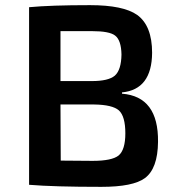

<svg xmlns="http://www.w3.org/2000/svg" viewBox="-20 -718 666 746"><path d="M93 -690Q177 -698 330 -698Q459 -698 513 -660Q571 -618 571 -513Q570 -370 454 -359V-354Q596 -343 594 -167Q593 -63 543 -26Q497 8 374 8Q190 8 93 0ZM337 -403Q401 -403 426 -424Q451 -446 452 -506Q451 -562 427 -580Q405 -597 338 -597H215V-403ZM340 -93Q415 -93 441 -114Q467 -136 467 -200Q467 -266 442 -289Q417 -311 346 -312H215L216 -94Z"/></svg>

Font: Taylor Sans Upright Semi Bold
Style: Regular
Weight: 600
Italic angle: -8°
Designer: Natanael Gama
Version: Version 1.001 September 8, 2015